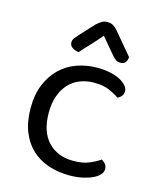

<svg xmlns="http://www.w3.org/2000/svg" viewBox="-106 -755 690 842"><g transform="rotate(15 239.0 -333.5)"><path d="M289 -408Q255 -408 226 -396.5Q197 -385 176 -362.5Q155 -340 143 -306.5Q131 -273 131 -230Q131 -144 174 -98.5Q217 -53 289 -53Q331 -53 359 -64.5Q387 -76 409 -91Q420 -85 427 -76Q434 -67 434 -54Q434 -40 423 -28Q412 -16 392.5 -7Q373 2 346.5 7.5Q320 13 289 13Q237 13 193 -2Q149 -17 117 -47Q85 -77 67 -122.5Q49 -168 49 -230Q49 -291 68 -336.5Q87 -382 119 -413Q151 -444 194.5 -459.5Q238 -475 287 -475Q318 -475 344.5 -469.5Q371 -464 390 -454Q409 -444 419.5 -431.5Q430 -419 430 -406Q430 -394 423 -385Q416 -376 405 -371Q383 -386 357 -397Q331 -408 289 -408ZM277 -618Q254 -590 231.5 -566.5Q209 -543 189 -520Q171 -522 159 -530.5Q147 -539 147 -553Q147 -564 153 -572Q159 -580 169 -591L230 -657Q243 -668 253 -674Q263 -680 277 -680Q293 -680 303 -674Q313 -668 324 -656L408 -556Q408 -542 400.5 -532Q393 -522 377 -522Q365 -522 357.5 -527.5Q350 -533 342 -541Z"/></g></svg>

Font: Baloo Da 2
Style: Regular
Weight: 400
Designer: Noopur Datye, Sulekha Rajkumar and Ek Type
Foundry: Ek Type
Version: Version 1.640;hotconv 1.0.111;makeotfexe 2.5.65597; ttfautoh